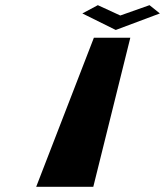

<svg xmlns="http://www.w3.org/2000/svg" viewBox="-20 -723 639 743"><path d="M358.6 -703 298.7 -671 427.9 -607 598.7 -671 558.6 -703 445.5 -663ZM484.3 -577H343.3L120 0H341Z"/></svg>

Font: Hussar Milosc
Style: Obl
Weight: 700
Foundry: Cannot Into Space Fonts
Version: Version 1.02